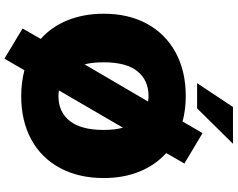

<svg xmlns="http://www.w3.org/2000/svg" viewBox="-120 -842 1047 846"><g transform="rotate(90 403.0 -419.5)"><path d="M765 -353Q765 -244 721 -161.5Q677 -79 595.5 -34.5Q514 10 404 10Q344 10 290 -4L239 84L106 4L152 -76Q98 -124 69.5 -195Q41 -266 41 -354Q41 -463 85.5 -544.5Q130 -626 212 -670.5Q294 -715 404 -715Q463 -715 516 -701L567 -789L701 -709L655 -629Q708 -581 736.5 -511Q765 -441 765 -353ZM264 -269 428 -549Q412 -551 404 -551Q334 -551 294.5 -502Q255 -453 255 -353Q255 -305 264 -269ZM553 -353Q553 -404 543 -438L379 -156Q395 -154 404 -154Q474 -154 513.5 -204Q553 -254 553 -353ZM347 -765 452 -923H614L458 -765Z"/></g></svg>

Font: Nunito Sans Heavy
Style: Regular
Weight: 400
Designer: Vernon Adams
Foundry: Vernon Adams
Version: Version 2.500